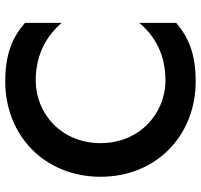

<svg xmlns="http://www.w3.org/2000/svg" viewBox="-37 -716 765 731"><g transform="rotate(-90 345.5 -350.5)"><path d="M166 -350C166 -500 279 -597 405 -597C505 -597 576 -554 624 -498V-638C567 -687 504 -713 401 -713C195 -713 38 -563 38 -350C38 -138 195 12 401 12C504 12 567 -14 624 -62V-203C576 -145 505 -103 405 -103C279 -103 166 -202 166 -350Z"/></g></svg>

Font: Jost Medium
Style: Regular
Weight: 500
Version: Version 3.710